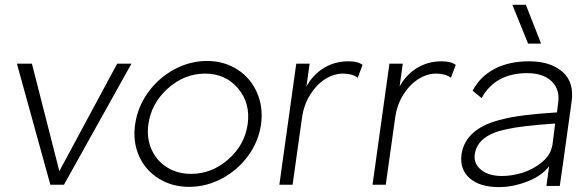

<svg xmlns="http://www.w3.org/2000/svg" viewBox="-20 -763 2429 793"><path d="M522.9 -500 244.1 0H188L49.8 -500H111.8L225.1 -56.2L463.9 -500Z M538.1 -249Q547.9 -320.3 591.1 -380.6Q634.3 -440.9 699.2 -476.1Q764.2 -511.2 835 -511.2Q905.3 -511.2 960.2 -476.1Q1015.1 -440.9 1041.5 -380.6Q1067.9 -320.3 1058.1 -249Q1047.9 -178.2 1004.4 -118.9Q960.9 -59.6 896.2 -25.4Q831.5 8.8 761.2 8.8Q690.9 8.8 635.7 -25.4Q580.6 -59.6 554.2 -118.9Q527.8 -178.2 538.1 -249ZM592.8 -250Q585 -193.4 605.7 -146.2Q626.5 -99.1 669.7 -72Q712.9 -44.9 769 -44.9Q854.5 -44.9 922.6 -104.5Q990.7 -164.1 1002.9 -250Q1015.1 -336.4 963.4 -397.7Q911.6 -459 827.1 -459Q741.7 -459 673.3 -397.7Q605 -336.4 592.8 -250Z M1419.9 -509.8Q1458 -509.8 1477.5 -495.1L1457.5 -441.9Q1434.6 -459 1396.5 -459Q1359.4 -459 1323.7 -436.8Q1288.1 -414.6 1261.5 -372.6Q1234.9 -330.6 1227.5 -277.8L1188.5 0H1133.8L1203.6 -500H1258.8L1245.6 -405.8Q1272.9 -455.1 1317.9 -482.4Q1362.8 -509.8 1419.9 -509.8Z M1804.7 -509.8Q1842.8 -509.8 1862.3 -495.1L1842.3 -441.9Q1819.3 -459 1781.2 -459Q1744.1 -459 1708.5 -436.8Q1672.9 -414.6 1646.2 -372.6Q1619.6 -330.6 1612.3 -277.8L1573.2 0H1518.6L1588.4 -500H1643.6L1630.4 -405.8Q1657.7 -455.1 1702.6 -482.4Q1747.6 -509.8 1804.7 -509.8Z M2165 -509.8Q2253.4 -509.8 2303 -466.6Q2352.5 -423.3 2340.8 -342.8L2305.2 -86.9Q2302.2 -63 2292 4.9H2236.8L2248 -76.2Q2216.8 -36.1 2157.5 -13.2Q2098.1 9.8 2041 9.8Q1961.9 9.8 1919.9 -26.9Q1877.9 -63.5 1886.2 -126Q1903.3 -236.3 2058.1 -271Q2125.5 -289.1 2280.3 -298.8L2285.2 -336.9Q2293.5 -394 2258.1 -427.5Q2222.7 -460.9 2157.2 -460.9Q2025.9 -460.9 1969.2 -357.9L1932.1 -388.2Q1962.4 -446.8 2022.2 -478.3Q2082 -509.8 2165 -509.8ZM1940.9 -126Q1935.5 -87.4 1966.8 -61.8Q1998 -36.1 2053.2 -36.1Q2094.7 -36.1 2139.2 -50Q2183.6 -64 2219.2 -93.8Q2254.9 -123.5 2260.3 -161.1L2261.2 -160.2L2272.9 -252.9Q2131.8 -243.2 2071.3 -229Q1952.6 -205.1 1940.9 -126ZM2096.2 -743.2H2151.9L2214.8 -583H2161.1Z"/></svg>

Font: Human Sans Light
Style: Italic
Weight: 300
Italic angle: -8°
Designer: Tim Radville
Foundry: Continuum
Version: Version 1.000;FEAKit 1.0